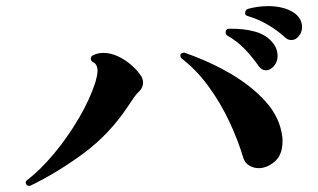

<svg xmlns="http://www.w3.org/2000/svg" viewBox="-20 -711 1040 628"><path d="M80 -104Q79 -103 76 -103Q69 -103 66 -108Q64 -112 64 -113Q64 -119 69 -122Q113 -156 157.5 -209.5Q202 -263 238 -324.5Q274 -386 292 -442Q295 -453 297 -462Q299 -471 299 -479Q299 -501 284 -508Q277 -512 277 -519Q277 -527 284 -530Q299 -538 318 -538Q342 -538 366.5 -526.5Q391 -515 411 -497Q431 -479 443 -460Q448 -450 448 -441Q448 -425 436 -413Q428 -406 419 -393.5Q410 -381 399 -364Q339 -273 254 -210Q169 -147 80 -104ZM775 -197Q758 -254 730 -313.5Q702 -373 663.5 -426.5Q625 -480 574 -520Q570 -523 570 -529Q570 -535 575.5 -537.5Q581 -540 585 -538Q666 -510 735 -469.5Q804 -429 849.5 -378Q895 -327 903 -266Q904 -262 904 -257.5Q904 -253 904 -248Q904 -205 879 -183Q854 -161 826 -161Q809 -161 794.5 -170Q780 -179 775 -197ZM826 -495Q808 -521 783 -548Q758 -575 723 -595Q718 -598 718 -605Q718 -617 730 -617Q777 -618 814.5 -607.5Q852 -597 873 -570Q881 -560 884.5 -549Q888 -538 888 -529Q888 -509 876 -495Q864 -481 850 -481Q836 -481 826 -495ZM912 -589Q888 -611 857 -629.5Q826 -648 789 -659Q780 -662 782 -670Q782 -678 791 -682Q824 -691 858 -691Q882 -691 904 -685.5Q926 -680 942 -669Q956 -659 962 -647Q968 -635 968 -623Q968 -606 957.5 -593Q947 -580 933 -580Q921 -580 912 -589Z"/></svg>

Font: Zen Antique Soft
Style: Regular
Weight: 400
Designer: Yoshimichi Ohira
Foundry: Positype
Version: Version 1.001